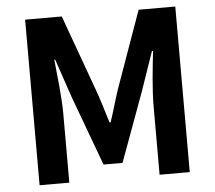

<svg xmlns="http://www.w3.org/2000/svg" viewBox="-52 -798 958 856"><g transform="rotate(-5 426.5 -370.5)"><path d="M91 0H224V-309C224 -380 212 -482 205 -552H209L268 -378L383 -67H468L582 -378L642 -552H647C639 -482 628 -380 628 -309V0H763V-741H599L475 -393C460 -348 447 -299 431 -252H426C411 -299 397 -348 381 -393L255 -741H91Z"/></g></svg>

Font: Source Han Sans KR
Style: Bold
Weight: 700
Designer: Ryoko NISHIZUKA 西塚涼子 (kana, bopomofo & ideographs); Paul D. Hunt (Latin, Greek & Cyrillic); Sandoll Communications 산돌커뮤니
Foundry: Adobe
Version: Version 2.004;hotconv 1.0.118;makeotfexe 2.5.65603